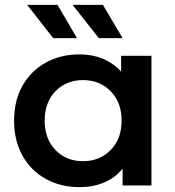

<svg xmlns="http://www.w3.org/2000/svg" viewBox="-20 -764 721 791"><path d="M604 -534V0H485V-69Q454 -31 408.5 -12Q363 7 308 7Q230 7 168.5 -27Q107 -61 72.5 -123Q38 -185 38 -267Q38 -349 72.5 -410.5Q107 -472 168.5 -506Q230 -540 308 -540Q360 -540 403.5 -522Q447 -504 479 -469V-534ZM481 -267Q481 -342 436 -388Q391 -434 322 -434Q253 -434 208.5 -388Q164 -342 164 -267Q164 -192 208.5 -146Q253 -100 322 -100Q391 -100 436 -146Q481 -192 481 -267ZM92 -744H217L297 -607H199ZM279 -744H404L485 -607H387Z"/></svg>

Font: mBank SemiBold
Style: Regular
Weight: 600
Designer: Julieta Ulanovsky
Foundry: Julieta Ulanovsky
Version: Version 7.200